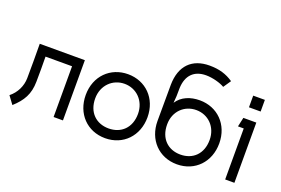

<svg xmlns="http://www.w3.org/2000/svg" viewBox="-101 -1067 2061 1408"><g transform="rotate(20 930.0 -362.5)"><path d="M176 -396H383V0H456V-470H104C105 -380 105 -290 104 -200C103 -141 75 -80 24 -40L69 21C139 -42 175 -103 176 -200C177 -266 177 -330 176 -396Z M790 -407C883 -407 957 -335 957 -233C957 -124 887 -59 790 -59C693 -59 623 -124 623 -233C623 -335 697 -407 790 -407ZM549 -233C549 -88 649 17 790 17C931 17 1031 -88 1031 -233C1031 -381 927 -482 790 -482C653 -482 549 -381 549 -233Z M1350 -406C1443 -406 1516 -335 1516 -233C1516 -124 1447 -59 1350 -59C1253 -59 1184 -124 1184 -233V-235C1184 -336 1257 -406 1350 -406ZM1109 -233C1109 -88 1209 17 1350 17C1491 17 1591 -88 1591 -233C1591 -381 1487 -482 1350 -482C1277 -482 1211 -456 1174 -399L1178 -452C1178 -474 1178 -495 1179 -517C1183 -615 1237 -670 1330 -670C1381 -670 1443 -653 1476 -633L1516 -692C1462 -729 1405 -746 1330 -746C1193 -746 1112 -665 1110 -517C1109 -423 1109 -329 1109 -235Z M1705 -648V-557H1796V-648ZM1677 -398H1722V0H1794V-470H1693Z"/></g></svg>

Font: Kreadon Medium
Style: Regular
Weight: 500
Designer: kohakuno
Foundry: StudioGnu
Version: Version 1.000;Glyphs 3.1.2 (3151)